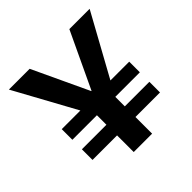

<svg xmlns="http://www.w3.org/2000/svg" viewBox="-186 -895 1059 1059"><g transform="rotate(-45 344.0 -365.0)"><path d="M81.1 -129.9V-212.9H272.5V-287.1H81.1V-370.1H226.6L29.3 -730.5H191.4L344.7 -403.3H346.7L501 -730.5H659.2L460.9 -370.1H607.4V-287.1H416V-212.9H607.4V-129.9H416V0H272.5V-129.9Z"/></g></svg>

Font: Mgen+ 1c bold
Style: Bold
Weight: 700
Designer: [Source Han Sans]
Ryoko NISHIZUKA  (kana & ideographs); Paul D. Hunt (Latin, Greek & Cyrillic); Wenlong ZHANG  (bopomofo
Version: Version 1.059.20150602